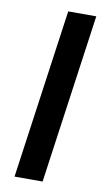

<svg xmlns="http://www.w3.org/2000/svg" viewBox="-82 -737 421 778"><g transform="rotate(10 129.0 -348.5)"><path d="M36 0H151.5L249.5 -697H134Z"/></g></svg>

Font: HK Grotesk SemiBold
Style: Italic
Weight: 600
Italic angle: -16°
Designer: Alfredo Marco Pradil
Foundry: Hanken Design Co.
Version: Version 3.001;FEAKit 1.0